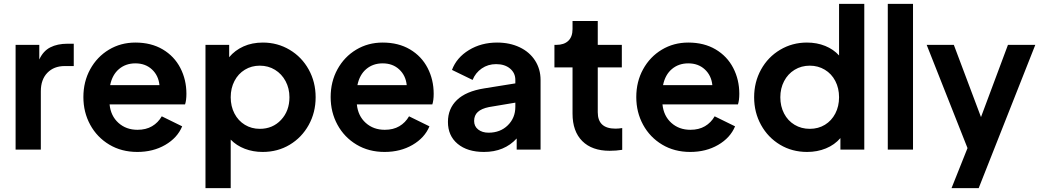

<svg xmlns="http://www.w3.org/2000/svg" viewBox="-20 -777 5407 997"><path d="M61 -544H184V-468Q204 -512 241 -531Q278 -550 331 -550H363V-434H316Q260 -434 226 -399Q192 -364 192 -303V0H61Z M413 -273Q413 -353 448.5 -417.5Q484 -482 545.5 -519Q607 -556 683 -556Q765 -556 825 -520.5Q885 -485 916.5 -424Q948 -363 948 -290Q948 -256 941 -235H549Q555 -175 595 -139Q635 -103 694 -103Q738 -103 769.5 -121.5Q801 -140 820 -173L926 -121Q901 -61 838 -24.5Q775 12 693 12Q611 12 547.5 -26Q484 -64 448.5 -129Q413 -194 413 -273ZM808 -335Q803 -385 769 -416.5Q735 -448 683 -448Q633 -448 598 -418.5Q563 -389 552 -335Z M1047 -544H1170V-480Q1200 -516 1244.5 -536Q1289 -556 1345 -556Q1421 -556 1484 -518.5Q1547 -481 1583 -416Q1619 -351 1619 -272Q1619 -193 1583 -128Q1547 -63 1484.5 -25.5Q1422 12 1344 12Q1294 12 1251 -4.5Q1208 -21 1178 -52V200H1047ZM1329 -108Q1396 -108 1439.5 -154.5Q1483 -201 1483 -272Q1483 -318 1463 -355.5Q1443 -393 1408 -414.5Q1373 -436 1329 -436Q1286 -436 1251.5 -415Q1217 -394 1197.5 -356.5Q1178 -319 1178 -272Q1178 -225 1197.5 -187.5Q1217 -150 1251.5 -129Q1286 -108 1329 -108Z M1697 -273Q1697 -353 1732.5 -417.5Q1768 -482 1829.5 -519Q1891 -556 1967 -556Q2049 -556 2109 -520.5Q2169 -485 2200.5 -424Q2232 -363 2232 -290Q2232 -256 2225 -235H1833Q1839 -175 1879 -139Q1919 -103 1978 -103Q2022 -103 2053.5 -121.5Q2085 -140 2104 -173L2210 -121Q2185 -61 2122 -24.5Q2059 12 1977 12Q1895 12 1831.5 -26Q1768 -64 1732.5 -129Q1697 -194 1697 -273ZM2092 -335Q2087 -385 2053 -416.5Q2019 -448 1967 -448Q1917 -448 1882 -418.5Q1847 -389 1836 -335Z M2306 -144Q2306 -213 2353 -258Q2400 -303 2494 -318L2656 -344V-362Q2656 -398 2628.5 -421Q2601 -444 2556 -444Q2514 -444 2481.5 -421.5Q2449 -399 2434 -362L2327 -414Q2351 -478 2415 -517Q2479 -556 2561 -556Q2627 -556 2678.5 -531.5Q2730 -507 2758.5 -462.5Q2787 -418 2787 -362V0H2663V-58Q2599 12 2493 12Q2407 12 2356.5 -30Q2306 -72 2306 -144ZM2517 -88Q2578 -88 2617 -126.5Q2656 -165 2656 -222V-244L2519 -221Q2480 -213 2461 -195.5Q2442 -178 2442 -149Q2442 -121 2463 -104.5Q2484 -88 2517 -88Z M2953 -187V-427H2859V-544H2869Q2909 -544 2931 -565Q2953 -586 2953 -626V-668H3084V-544H3209V-427H3084V-194Q3084 -109 3176 -109Q3192 -109 3211 -112V1Q3179 6 3146 6Q3054 6 3003.5 -44.5Q2953 -95 2953 -187Z M3284 -273Q3284 -353 3319.5 -417.5Q3355 -482 3416.5 -519Q3478 -556 3554 -556Q3636 -556 3696 -520.5Q3756 -485 3787.5 -424Q3819 -363 3819 -290Q3819 -256 3812 -235H3420Q3426 -175 3466 -139Q3506 -103 3565 -103Q3609 -103 3640.5 -121.5Q3672 -140 3691 -173L3797 -121Q3772 -61 3709 -24.5Q3646 12 3564 12Q3482 12 3418.5 -26Q3355 -64 3319.5 -129Q3284 -194 3284 -273ZM3679 -335Q3674 -385 3640 -416.5Q3606 -448 3554 -448Q3504 -448 3469 -418.5Q3434 -389 3423 -335Z M3896 -272Q3896 -351 3932 -416Q3968 -481 4031 -518.5Q4094 -556 4170 -556Q4222 -556 4265 -538.5Q4308 -521 4337 -489V-757H4468V0H4344V-60Q4314 -25 4269 -6.5Q4224 12 4171 12Q4093 12 4030.5 -25.5Q3968 -63 3932 -128Q3896 -193 3896 -272ZM4185 -108Q4229 -108 4263.5 -129Q4298 -150 4317.5 -187.5Q4337 -225 4337 -272Q4337 -319 4317.5 -356.5Q4298 -394 4263 -415Q4228 -436 4185 -436Q4141 -436 4106 -414.5Q4071 -393 4051.5 -355.5Q4032 -318 4032 -272Q4032 -225 4051.5 -187.5Q4071 -150 4106 -129Q4141 -108 4185 -108Z M4590 -757H4721V0H4590Z M5004 -8 4792 -544H4933L5074 -169L5214 -544H5356L5062 200H4921Z"/></svg>

Font: Eudoxus Sans
Style: Bold
Weight: 700
Designer: Stijn de Vries
Foundry: tokotype
Version: Version 2.005